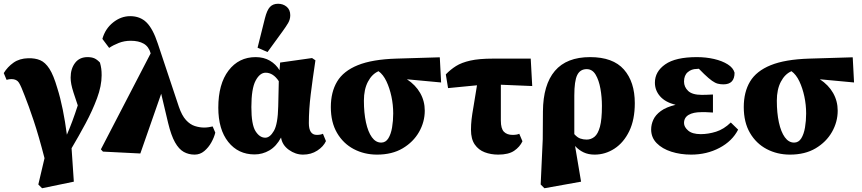

<svg xmlns="http://www.w3.org/2000/svg" viewBox="-20 -807 4586 1022"><path d="M184 175 217 35Q186 -85 159 -165.5Q132 -246 112 -296Q93 -347 81 -366.5Q69 -386 41 -386Q34 -386 28 -385Q22 -384 15 -382L0 -418Q20 -451 52 -473.5Q84 -496 130 -497Q167 -498 194 -486.5Q221 -475 243 -441Q265 -407 285 -338Q301 -288 314 -224Q327 -160 336 -90Q365 -156 394 -246Q380 -287 371.5 -313.5Q363 -340 359.5 -358.5Q356 -377 356 -394Q356 -441 379.5 -472Q403 -503 446 -503Q468 -503 482.5 -496.5Q497 -490 512 -474Q517 -456 519 -441.5Q521 -427 521 -406Q521 -350 496.5 -284Q472 -218 435.5 -150Q399 -82 361 -18L373 160L204 195Z M1016 16Q984 16 958 1.5Q932 -13 911.5 -49.5Q891 -86 875 -152L838 -308L727 10L528 0L517 -12L782 -523Q772 -559 745 -574.5Q718 -590 676 -590Q642 -590 612.5 -578.5Q583 -567 561 -552L525 -600Q540 -654 582 -687.5Q624 -721 673 -721Q726 -721 760 -687.5Q794 -654 820 -575L932 -239Q948 -192 970 -168Q992 -144 1017.5 -136Q1043 -128 1067 -128Q1078 -128 1091.5 -130Q1105 -132 1112 -134L1126 -101Q1120 -76 1105 -49Q1090 -22 1067.5 -3Q1045 16 1016 16Z M1318 -237Q1318 -144 1340 -109Q1362 -74 1392 -74Q1417 -74 1438 -110.5Q1459 -147 1461 -241L1464 -375Q1434 -420 1394 -420Q1363 -420 1340.5 -377.5Q1318 -335 1318 -237ZM1335 15Q1248 15 1195 -51.5Q1142 -118 1142 -234Q1142 -360 1196.5 -431.5Q1251 -503 1341 -503Q1384 -503 1416.5 -484Q1449 -465 1468 -433L1471 -474L1641 -498L1659 -486Q1644 -386 1634 -305Q1624 -224 1624 -152Q1624 -89 1666 -89Q1687 -89 1699 -95L1715 -56Q1702 -27 1669 -5.5Q1636 16 1593 16Q1553 16 1517.5 -9.5Q1482 -35 1476 -75Q1451 -28 1414 -6.5Q1377 15 1335 15ZM1351 -553 1390 -709Q1401 -753 1417 -770Q1433 -787 1460 -787Q1487 -787 1506 -771Q1525 -755 1525 -726Q1525 -704 1514 -685Q1503 -666 1484 -640L1404 -530Z M1987 16Q1919 16 1863 -13.5Q1807 -43 1774 -99.5Q1741 -156 1741 -237Q1741 -317 1774.5 -373Q1808 -429 1884.5 -460Q1961 -491 2089 -495L2321 -502L2328 -368L2146 -385Q2192 -355 2216.5 -312Q2241 -269 2241 -218Q2241 -158 2210.5 -104.5Q2180 -51 2123.5 -17.5Q2067 16 1987 16ZM1917 -271Q1917 -206 1928 -155.5Q1939 -105 1959.5 -76.5Q1980 -48 2009 -48Q2033 -48 2047 -70.5Q2061 -93 2067 -128.5Q2073 -164 2073 -203Q2073 -249 2063.5 -293.5Q2054 -338 2037 -374Q2020 -410 1995 -428Q1960 -413 1938.5 -372Q1917 -331 1917 -271Z M2365 -338 2353 -411Q2378 -437 2407.5 -455.5Q2437 -474 2483.5 -484.5Q2530 -495 2604 -495H2805L2813 -349L2646 -356V-165Q2646 -122 2662.5 -105.5Q2679 -89 2708 -89Q2732 -89 2744 -95L2761 -55Q2747 -25 2717 -4.5Q2687 16 2632 16Q2593 16 2560 3.5Q2527 -9 2507 -38Q2487 -67 2487 -116Q2487 -144 2490 -171Q2493 -198 2500.5 -240Q2508 -282 2519 -353Z M3037 -298V-93Q3053 -75 3069 -69.5Q3085 -64 3103 -64Q3126 -64 3144.5 -79Q3163 -94 3173.5 -132.5Q3184 -171 3184 -243Q3184 -290 3176 -335Q3168 -380 3150.5 -409.5Q3133 -439 3103 -439Q3068 -439 3052.5 -407.5Q3037 -376 3037 -298ZM2858 175 2869 -66 2870 -214Q2871 -356 2933.5 -429.5Q2996 -503 3121 -503Q3243 -503 3301 -437Q3359 -371 3359 -258Q3359 -170 3329.5 -109Q3300 -48 3251 -16Q3202 16 3145 16Q3112 16 3086.5 4Q3061 -8 3041 -30L3073 160L2878 195Z M3659 16Q3602 16 3553.5 0.5Q3505 -15 3475.5 -45Q3446 -75 3446 -118Q3446 -144 3457.5 -169.5Q3469 -195 3497.5 -216Q3526 -237 3576 -249Q3521 -263 3493.5 -294.5Q3466 -326 3466 -367Q3466 -426 3521 -464.5Q3576 -503 3689 -503Q3738 -503 3781 -493Q3824 -483 3853.5 -464.5Q3883 -446 3890 -420Q3890 -358 3831 -358Q3815 -358 3801 -361.5Q3787 -365 3770 -377Q3753 -389 3728 -413L3700 -441Q3695 -440 3688 -440Q3661 -440 3641 -423Q3621 -406 3621 -373Q3621 -344 3643 -323Q3665 -302 3716 -302Q3731 -302 3741.5 -302.5Q3752 -303 3775 -304V-208Q3750 -210 3737 -210Q3724 -210 3713 -210Q3670 -210 3645.5 -195.5Q3621 -181 3621 -152Q3621 -131 3643 -112Q3665 -93 3710 -93Q3750 -93 3791.5 -106Q3833 -119 3870 -155L3909 -117Q3878 -56 3810 -20Q3742 16 3659 16Z M4185 16Q4117 16 4061 -13.5Q4005 -43 3972 -99.5Q3939 -156 3939 -237Q3939 -317 3972.5 -373Q4006 -429 4082.5 -460Q4159 -491 4287 -495L4519 -502L4526 -368L4344 -385Q4390 -355 4414.5 -312Q4439 -269 4439 -218Q4439 -158 4408.5 -104.5Q4378 -51 4321.5 -17.5Q4265 16 4185 16ZM4115 -271Q4115 -206 4126 -155.5Q4137 -105 4157.5 -76.5Q4178 -48 4207 -48Q4231 -48 4245 -70.5Q4259 -93 4265 -128.5Q4271 -164 4271 -203Q4271 -249 4261.5 -293.5Q4252 -338 4235 -374Q4218 -410 4193 -428Q4158 -413 4136.5 -372Q4115 -331 4115 -271Z"/></svg>

Font: Source Serif Pro Black
Style: Regular
Weight: 900
Designer: Frank Grießhammer
Foundry: Adobe Systems Incorporated
Version: Version 3.001;hotconv 1.0.111;makeotfexe 2.5.65597